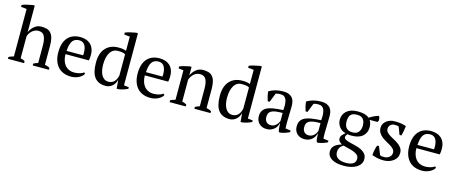

<svg xmlns="http://www.w3.org/2000/svg" viewBox="-51 -1507 5871 2473"><g transform="rotate(15 2884.5 -270.0)"><path d="M570 0H354V-25Q378 -38 414 -49V-283Q414 -361 392 -405.5Q370 -450 312 -450Q286 -450 265 -440.5Q244 -431 227 -416Q210 -401 198 -381.5Q186 -362 180 -341V-49Q196 -45 210.5 -40Q225 -35 239 -25V0H24V-25Q55 -41 90 -49V-682L14 -690V-716Q43 -728 81.5 -737Q120 -746 155 -752H180V-399H181Q202 -446 241.5 -479Q281 -512 337 -512Q377 -512 408.5 -502.5Q440 -493 461 -469Q482 -445 493 -404.5Q504 -364 504 -302V-49Q521 -45 538 -40Q555 -35 570 -25Z M850 -468Q793 -468 763 -429.5Q733 -391 727 -294H947Q948 -303 948.5 -311.5Q949 -320 949 -328Q949 -392 925 -430Q901 -468 850 -468ZM1033 -70Q1025 -53 1008 -38Q991 -23 969 -12Q947 -1 921 5.5Q895 12 868 12Q809 12 764 -6.5Q719 -25 689 -59.5Q659 -94 643.5 -142Q628 -190 628 -250Q628 -378 687 -445Q746 -512 854 -512Q889 -512 923 -502.5Q957 -493 983.5 -471Q1010 -449 1026.5 -412.5Q1043 -376 1043 -322Q1043 -305 1041.5 -287.5Q1040 -270 1036 -250H724Q724 -208 734.5 -171.5Q745 -135 766 -108Q787 -81 819 -65.5Q851 -50 894 -50Q929 -50 965 -60Q1001 -70 1019 -86Z M1348 -50Q1397 -50 1426 -81Q1455 -112 1466 -165V-447Q1449 -457 1426 -461Q1403 -465 1367 -465Q1299 -465 1263 -405.5Q1227 -346 1227 -247Q1227 -206 1234 -170.5Q1241 -135 1256 -108Q1271 -81 1293.5 -65.5Q1316 -50 1348 -50ZM1463 -99Q1458 -77 1446 -57Q1434 -37 1416.5 -21.5Q1399 -6 1376.5 3Q1354 12 1328 12Q1229 12 1180 -51Q1131 -114 1131 -247Q1131 -375 1193.5 -442Q1256 -509 1362 -509Q1399 -509 1420 -505.5Q1441 -502 1466 -493V-682L1390 -690V-716Q1419 -728 1457.5 -737Q1496 -746 1531 -752H1556V-57L1622 -49V-28Q1593 -14 1562 -4Q1531 6 1501 10H1476L1467 -99Z M1908 -468Q1851 -468 1821 -429.5Q1791 -391 1785 -294H2005Q2006 -303 2006.5 -311.5Q2007 -320 2007 -328Q2007 -392 1983 -430Q1959 -468 1908 -468ZM2091 -70Q2083 -53 2066 -38Q2049 -23 2027 -12Q2005 -1 1979 5.5Q1953 12 1926 12Q1867 12 1822 -6.5Q1777 -25 1747 -59.5Q1717 -94 1701.5 -142Q1686 -190 1686 -250Q1686 -378 1745 -445Q1804 -512 1912 -512Q1947 -512 1981 -502.5Q2015 -493 2041.5 -471Q2068 -449 2084.5 -412.5Q2101 -376 2101 -322Q2101 -305 2099.5 -287.5Q2098 -270 2094 -250H1782Q1782 -208 1792.5 -171.5Q1803 -135 1824 -108Q1845 -81 1877 -65.5Q1909 -50 1952 -50Q1987 -50 2023 -60Q2059 -70 2077 -86Z M2725 0H2510V-25Q2537 -39 2569 -49V-286Q2569 -362 2547 -406Q2525 -450 2467 -450Q2442 -450 2420.5 -441Q2399 -432 2382.5 -416.5Q2366 -401 2354 -381.5Q2342 -362 2335 -341V-49Q2366 -43 2395 -25V0H2179V-25Q2204 -38 2245 -49V-442L2179 -450V-476Q2205 -487 2239 -496Q2273 -505 2310 -512H2335V-400H2336Q2357 -446 2396.5 -479Q2436 -512 2492 -512Q2532 -512 2563.5 -502.5Q2595 -493 2616 -469Q2637 -445 2648 -404.5Q2659 -364 2659 -302V-49Q2699 -42 2725 -25Z M3000 -50Q3049 -50 3078 -81Q3107 -112 3118 -165V-447Q3101 -457 3078 -461Q3055 -465 3019 -465Q2951 -465 2915 -405.5Q2879 -346 2879 -247Q2879 -206 2886 -170.5Q2893 -135 2908 -108Q2923 -81 2945.5 -65.5Q2968 -50 3000 -50ZM3115 -99Q3110 -77 3098 -57Q3086 -37 3068.5 -21.5Q3051 -6 3028.5 3Q3006 12 2980 12Q2881 12 2832 -51Q2783 -114 2783 -247Q2783 -375 2845.5 -442Q2908 -509 3014 -509Q3051 -509 3072 -505.5Q3093 -502 3118 -493V-682L3042 -690V-716Q3071 -728 3109.5 -737Q3148 -746 3183 -752H3208V-57L3274 -49V-28Q3245 -14 3214 -4Q3183 6 3153 10H3128L3119 -99Z M3514 -50Q3539 -50 3558 -60Q3577 -70 3590 -84Q3603 -98 3611 -112.5Q3619 -127 3622 -137V-242Q3564 -242 3527 -236Q3490 -230 3469 -217Q3448 -204 3440 -184.5Q3432 -165 3432 -140Q3432 -97 3454 -73.5Q3476 -50 3514 -50ZM3707 -131Q3707 -109 3708 -93Q3709 -77 3710 -59L3779 -49V-28Q3754 -15 3723.5 -5Q3693 5 3665 10H3640Q3630 -13 3628 -40.5Q3626 -68 3625 -101H3620Q3616 -81 3604.5 -60.5Q3593 -40 3574.5 -24Q3556 -8 3531 2Q3506 12 3474 12Q3413 12 3374.5 -25Q3336 -62 3336 -122Q3336 -168 3354.5 -197.5Q3373 -227 3409 -244Q3445 -261 3498 -268.5Q3551 -276 3621 -280Q3624 -311 3624 -338Q3623 -348 3623 -358Q3621 -392 3612 -416.5Q3603 -441 3584.5 -454.5Q3566 -468 3536 -468Q3522 -468 3504.5 -466.5Q3487 -465 3470 -458L3423 -338H3397Q3387 -368 3379.5 -400Q3372 -432 3370 -463Q3408 -486 3454.5 -499Q3501 -512 3558 -512Q3609 -512 3639.5 -497.5Q3670 -483 3686 -460Q3702 -437 3707 -409Q3712 -381 3712 -353Q3712 -293 3709.5 -237.5Q3707 -182 3707 -131Z M4019 -50Q4044 -50 4063 -60Q4082 -70 4095 -84Q4108 -98 4116 -112.5Q4124 -127 4127 -137V-242Q4069 -242 4032 -236Q3995 -230 3974 -217Q3953 -204 3945 -184.5Q3937 -165 3937 -140Q3937 -97 3959 -73.5Q3981 -50 4019 -50ZM4212 -131Q4212 -109 4213 -93Q4214 -77 4215 -59L4284 -49V-28Q4259 -15 4228.5 -5Q4198 5 4170 10H4145Q4135 -13 4133 -40.5Q4131 -68 4130 -101H4125Q4121 -81 4109.5 -60.5Q4098 -40 4079.5 -24Q4061 -8 4036 2Q4011 12 3979 12Q3918 12 3879.5 -25Q3841 -62 3841 -122Q3841 -168 3859.5 -197.5Q3878 -227 3914 -244Q3950 -261 4003 -268.5Q4056 -276 4126 -280Q4129 -311 4129 -338Q4128 -348 4128 -358Q4126 -392 4117 -416.5Q4108 -441 4089.5 -454.5Q4071 -468 4041 -468Q4027 -468 4009.5 -466.5Q3992 -465 3975 -458L3928 -338H3902Q3892 -368 3884.5 -400Q3877 -432 3875 -463Q3913 -486 3959.5 -499Q4006 -512 4063 -512Q4114 -512 4144.5 -497.5Q4175 -483 4191 -460Q4207 -437 4212 -409Q4217 -381 4217 -353Q4217 -293 4214.5 -237.5Q4212 -182 4212 -131Z M4445 -351Q4445 -327 4450.5 -305.5Q4456 -284 4468.5 -268Q4481 -252 4502 -242.5Q4523 -233 4554 -233Q4612 -233 4637 -267Q4662 -301 4662 -351Q4662 -405 4637.5 -436.5Q4613 -468 4554 -468Q4493 -468 4469 -437.5Q4445 -407 4445 -351ZM4702 81Q4702 49 4680.5 30Q4659 11 4627 -1Q4595 -13 4558 -21Q4521 -29 4489 -39Q4451 -16 4439 9.5Q4427 35 4427 62Q4427 115 4465 141.5Q4503 168 4575 168Q4612 168 4636.5 161Q4661 154 4675.5 142.5Q4690 131 4696 115Q4702 99 4702 81ZM4554 -512Q4608 -512 4645 -501.5Q4682 -491 4707 -469Q4766 -509 4830 -527Q4838 -516 4841.5 -500Q4845 -484 4845 -470L4832 -446H4727Q4752 -410 4752 -351Q4752 -279 4701.5 -234Q4651 -189 4554 -189Q4535 -189 4523 -190Q4511 -191 4496 -193Q4491 -184 4484.5 -173Q4478 -162 4478 -150Q4478 -130 4501 -118.5Q4524 -107 4558.5 -98Q4593 -89 4633.5 -79.5Q4674 -70 4709 -53.5Q4744 -37 4768 -10Q4792 17 4792 62Q4792 96 4775 124Q4758 152 4727 171.5Q4696 191 4652.5 201.5Q4609 212 4557 212Q4448 212 4392.5 175Q4337 138 4337 82Q4337 55 4345.5 35Q4354 15 4370 0Q4386 -15 4410 -26.5Q4434 -38 4465 -48Q4443 -58 4428.5 -75.5Q4414 -93 4414 -118Q4414 -141 4433.5 -163.5Q4453 -186 4473 -199Q4416 -214 4385.5 -256Q4355 -298 4355 -351Q4355 -385 4368 -414.5Q4381 -444 4406 -466Q4431 -488 4468 -500Q4505 -512 4554 -512Z M5128 -114Q5128 -142 5110.5 -161.5Q5093 -181 5066 -198Q5039 -215 5008.5 -231Q4978 -247 4951 -268.5Q4924 -290 4906.5 -318Q4889 -346 4889 -387Q4889 -414 4901.5 -437Q4914 -460 4935 -476.5Q4956 -493 4984 -502.5Q5012 -512 5044 -512Q5098 -512 5132.5 -506Q5167 -500 5199 -489Q5195 -457 5189.5 -424.5Q5184 -392 5174 -358H5149L5111 -460Q5099 -465 5084 -466.5Q5069 -468 5053 -468Q5035 -468 5021.5 -461.5Q5008 -455 4998.5 -445Q4989 -435 4984 -422Q4979 -409 4979 -396Q4979 -369 4996.5 -349.5Q5014 -330 5041 -313.5Q5068 -297 5098.5 -281Q5129 -265 5156 -245Q5183 -225 5200.5 -198.5Q5218 -172 5218 -135Q5218 -101 5203.5 -74Q5189 -47 5163.5 -28Q5138 -9 5104.5 1.5Q5071 12 5033 12Q4990 12 4954 4.5Q4918 -3 4879 -17Q4881 -53 4888 -86.5Q4895 -120 4906 -151H4931L4975 -42Q4986 -34 5001.5 -33Q5017 -32 5030 -32Q5074 -32 5101 -56Q5128 -80 5128 -114Z M5529 -468Q5472 -468 5442 -429.5Q5412 -391 5406 -294H5626Q5627 -303 5627.5 -311.5Q5628 -320 5628 -328Q5628 -392 5604 -430Q5580 -468 5529 -468ZM5712 -70Q5704 -53 5687 -38Q5670 -23 5648 -12Q5626 -1 5600 5.5Q5574 12 5547 12Q5488 12 5443 -6.5Q5398 -25 5368 -59.5Q5338 -94 5322.5 -142Q5307 -190 5307 -250Q5307 -378 5366 -445Q5425 -512 5533 -512Q5568 -512 5602 -502.5Q5636 -493 5662.5 -471Q5689 -449 5705.5 -412.5Q5722 -376 5722 -322Q5722 -305 5720.5 -287.5Q5719 -270 5715 -250H5403Q5403 -208 5413.5 -171.5Q5424 -135 5445 -108Q5466 -81 5498 -65.5Q5530 -50 5573 -50Q5608 -50 5644 -60Q5680 -70 5698 -86Z"/></g></svg>

Font: PTSerif
Style: Regular
Weight: 400
Designer: A.Korolkova, O.Umpeleva, V.Yefimov
Foundry: ParaType Ltd
Version: Version 1.000W OFL; ttfautohint (v1.2) -l 8 -r 50 -G 200 -x 